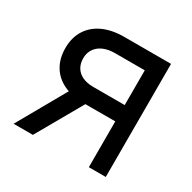

<svg xmlns="http://www.w3.org/2000/svg" viewBox="-124 -655 780 780"><g transform="rotate(30 266.0 -265.0)"><path d="M385.4 -454.4H245.9Q214.8 -454.4 192 -444.4Q169.2 -434.4 156.8 -415.9Q144.3 -397.4 144.3 -372.2Q144.3 -347 155.4 -328.9Q166.4 -310.8 187.3 -301.1Q208.2 -291.4 236.9 -291.4H406.8V-214.8H236.9Q182.3 -214.8 142.6 -233.8Q102.9 -252.8 81.8 -288.2Q60.8 -323.5 60.8 -372.2Q60.8 -420.9 83.2 -456.7Q105.7 -492.4 147.1 -511.4Q188.5 -530.4 245.9 -530.4H464.8V0H385.4ZM182.3 -264.5H273.5L122.9 0H32.5Z"/></g></svg>

Font: Pretendard Variable
Style: Regular
Weight: 400
Designer: Base glyphs from Inter by Rasmus Andersson; Hangul glyphs from Noto Sans CJK(Source Han Sans) by Jang Soo-young and Kang
Foundry: Kil Hyung-jin
Version: Version 1.100;FEAKit 1.0